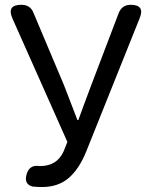

<svg xmlns="http://www.w3.org/2000/svg" viewBox="-20 -753 613 786"><path d="M551.8 -678.7Q462.9 -457 333 -132.8Q303.7 -60.5 260.7 -23.9Q217.8 12.7 151.4 12.7Q134.8 12.7 113.3 10.7Q79.1 2 87.9 -36.1Q98.6 -80.1 141.6 -73.2H144.5Q212.9 -73.2 240.2 -132.8L255.9 -171.9L31.2 -676.8Q5.9 -733.4 67.4 -733.4Q104.5 -733.4 117.2 -700.2L241.2 -406.2L296.9 -261.7H300.8Q327.1 -336.9 465.8 -699.2Q479.5 -733.4 514.6 -733.4Q574.2 -733.4 551.8 -678.7Z"/></svg>

Font: GenSenMaruGothic TW TTF Regular
Style: Regular
Weight: 400
Version: Version 1.301